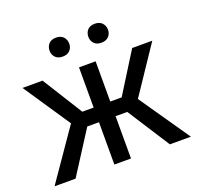

<svg xmlns="http://www.w3.org/2000/svg" viewBox="-124 -846 1014 981"><g transform="rotate(-20 383.0 -355.5)"><path d="M229 -230 28.8 -528.3H137.7L274.4 -309.6H379.9L366.7 -230ZM278.3 -239.3 125 0H10.7L221.2 -304.7ZM426.3 -528.3V0H335.9V-528.3ZM734.4 -528.3 534.2 -230H396.5L382.3 -309.6H488.3L625 -528.3ZM637.7 0 483.9 -239.3 542 -304.7 752 0ZM223.6 -659.2Q223.6 -681.2 237.3 -696.3Q251 -711.4 276.9 -711.4Q303.2 -711.4 316.9 -696.3Q330.6 -681.2 330.6 -659.2Q330.6 -638.2 316.9 -623.3Q303.2 -608.4 276.9 -608.4Q251 -608.4 237.3 -623.3Q223.6 -638.2 223.6 -659.2ZM434.1 -658.2Q434.1 -680.2 447.5 -695.3Q460.9 -710.4 487.3 -710.4Q513.2 -710.4 527.1 -695.3Q541 -680.2 541 -658.2Q541 -637.2 527.1 -622.3Q513.2 -607.4 487.3 -607.4Q460.9 -607.4 447.5 -622.3Q434.1 -637.2 434.1 -658.2Z"/></g></svg>

Font: RobotoDEMO
Style: Regular
Weight: 400
Designer: Christian Robertson
Foundry: Google
Version: Version 2.136